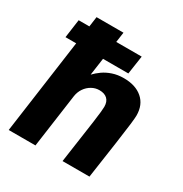

<svg xmlns="http://www.w3.org/2000/svg" viewBox="-167 -848 931 976"><g transform="rotate(30 298.0 -360.0)"><path d="M20 0 120 -720H278L240 -452Q257 -470 279 -485.5Q301 -501 330.5 -511Q360 -521 396 -521Q465 -521 505.5 -486Q546 -451 546 -388Q546 -375 541.5 -336Q537 -297 525.5 -217Q514 -137 494 0H336Q349 -91 358 -153Q367 -215 372.5 -254.5Q378 -294 380 -315Q382 -336 382 -345Q382 -375 365.5 -390.5Q349 -406 319 -406Q295 -406 274 -394Q253 -382 239 -361.5Q225 -341 221 -315L177 0ZM34 -553 49 -661H419L403 -553Z"/></g></svg>

Font: Chivo Medium
Style: Bold Italic
Weight: 700
Italic angle: -8.05°
Version: Version 2.002